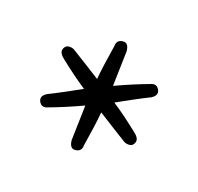

<svg xmlns="http://www.w3.org/2000/svg" viewBox="-79 -762 498 483"><g transform="rotate(-30 170.0 -521.0)"><path d="M266 -610Q280 -622 293 -607Q300 -597 286 -583L213 -525Q260 -503 295 -483Q313 -475 306 -459Q300 -446 282 -452Q264 -460 235 -471.5Q206 -483 195 -487Q200 -444 201 -394Q201 -373 185 -372Q179 -371 173.5 -377Q168 -383 167 -390Q165 -403 160.5 -435Q156 -467 154 -482Q127 -463 75 -432Q61 -420 48 -435Q41 -445 55 -459L128 -517Q81 -539 46 -559Q28 -567 35 -583Q41 -596 59 -590Q77 -582 106 -570.5Q135 -559 146 -555Q141 -598 140 -648Q140 -669 156 -670Q162 -671 167.5 -665Q173 -659 174 -652Q176 -639 180.5 -607Q185 -575 187 -560Q214 -579 266 -610Z"/></g></svg>

Font: EB Garamond
Style: SC
Weight: 400
Version: Version 000.010